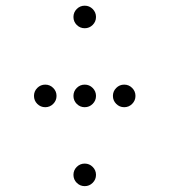

<svg xmlns="http://www.w3.org/2000/svg" viewBox="-20 -674 587 665"><path d="M312.5 -615.2Q312.5 -599.1 301 -587.6Q289.6 -576.2 273.4 -576.2Q257.3 -576.2 245.8 -587.6Q234.4 -599.1 234.4 -615.2Q234.4 -631.3 245.8 -642.8Q257.3 -654.3 273.4 -654.3Q289.6 -654.3 301 -642.8Q312.5 -631.3 312.5 -615.2ZM175.8 -341.8Q175.8 -325.7 164.3 -314.2Q152.8 -302.7 136.7 -302.7Q120.6 -302.7 109.1 -314.2Q97.7 -325.7 97.7 -341.8Q97.7 -357.9 109.1 -369.4Q120.6 -380.9 136.7 -380.9Q152.8 -380.9 164.3 -369.4Q175.8 -357.9 175.8 -341.8ZM312.5 -341.8Q312.5 -325.7 301 -314.2Q289.6 -302.7 273.4 -302.7Q257.3 -302.7 245.8 -314.2Q234.4 -325.7 234.4 -341.8Q234.4 -357.9 245.8 -369.4Q257.3 -380.9 273.4 -380.9Q289.6 -380.9 301 -369.4Q312.5 -357.9 312.5 -341.8ZM449.2 -341.8Q449.2 -325.7 437.7 -314.2Q426.3 -302.7 410.2 -302.7Q394 -302.7 382.6 -314.2Q371.1 -325.7 371.1 -341.8Q371.1 -357.9 382.6 -369.4Q394 -380.9 410.2 -380.9Q426.3 -380.9 437.7 -369.4Q449.2 -357.9 449.2 -341.8ZM312.5 -68.4Q312.5 -52.2 301 -40.8Q289.6 -29.3 273.4 -29.3Q257.3 -29.3 245.8 -40.8Q234.4 -52.2 234.4 -68.4Q234.4 -84.5 245.8 -95.9Q257.3 -107.4 273.4 -107.4Q289.6 -107.4 301 -95.9Q312.5 -84.5 312.5 -68.4Z"/></svg>

Font: DatDot Light
Style: Regular
Weight: 300
Designer: GGBot
Version: 1.00